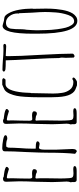

<svg xmlns="http://www.w3.org/2000/svg" viewBox="493 -1200 725 1752"><g transform="rotate(-90 856.0 -323.5)"><path d="M71 -8V-21Q72 -26 72 -33L68 -37Q76 -58 76 -78Q76 -101 73 -144L71 -210Q71 -260 74 -360Q78 -449 78 -511L76 -571Q74 -598 74 -631Q74 -646 81 -652.5Q88 -659 103 -659Q113 -659 119 -653Q121 -652 148 -649Q173 -646 191 -640Q210 -634 210 -625Q210 -615 191 -605Q134 -624 110 -624L105 -618Q106 -609 106 -575Q106 -532 104 -498Q103 -463 103 -420Q103 -392 117 -392L133 -393Q141 -394 150 -394Q189 -394 189 -376Q189 -365 184 -357.5Q179 -350 169 -350Q154 -350 146 -358L114 -363H109L104 -358V-355Q106 -338 106 -276Q106 -237 105 -205L104 -134Q104 -95 107 -54Q108 -31 117 -23.5Q126 -16 150 -16L168 -17Q177 -18 188 -18Q217 -18 217 -5Q217 13 173 13H91Q73 13 71 -8Z M329 -1Q339 -92 339 -244Q339 -311 345 -446Q352 -571 352 -647Q352 -656 360.5 -661Q369 -666 380 -666Q415 -666 457 -658Q499 -650 499 -637Q499 -620 464 -620Q442 -630 408 -630L396 -629Q393 -628 391.5 -626Q390 -624 389 -620Q387 -612 385 -609Q385 -564 381 -503Q376 -444 376 -398V-363Q376 -359 392 -360Q443 -360 443 -344Q443 -336 435.5 -330.5Q428 -325 419 -325Q413 -325 402 -328Q392 -331 385 -331Q367 -331 367 -282V-169Q367 -145 370 -98Q373 -50 373 -26Q373 14 349 14Z M599 -8V-21Q600 -26 600 -33L596 -37Q604 -58 604 -78Q604 -101 601 -144L599 -210Q599 -260 602 -360Q606 -449 606 -511L604 -571Q602 -598 602 -631Q602 -646 609 -652.5Q616 -659 631 -659Q641 -659 647 -653Q649 -652 676 -649Q701 -646 719 -640Q738 -634 738 -625Q738 -615 719 -605Q662 -624 638 -624L633 -618Q634 -609 634 -575Q634 -532 632 -498Q631 -463 631 -420Q631 -392 645 -392L661 -393Q669 -394 678 -394Q717 -394 717 -376Q717 -365 712 -357.5Q707 -350 697 -350Q682 -350 674 -358L642 -363H637L632 -358V-355Q634 -338 634 -276Q634 -237 633 -205L632 -134Q632 -95 635 -54Q636 -31 645 -23.5Q654 -16 678 -16L696 -17Q705 -18 716 -18Q745 -18 745 -5Q745 13 701 13H619Q601 13 599 -8Z M930 7Q911 1 897.5 -10Q884 -21 872 -43Q851 -83 847 -158Q845 -192 845 -218V-332Q845 -397 849 -458Q852 -503 858 -534Q864 -565 877 -596Q891 -628 908 -641Q915 -647 935 -655Q948 -660 960 -666H1000H1003Q1004 -665 1006 -665L1011 -664L1015 -661Q1018 -658 1018 -657Q1019 -655 1019 -651L1006 -636H964Q945 -636 929.5 -617.5Q914 -599 906 -571Q898 -546 893 -512Q888 -478 887 -453Q885 -421 885 -409L883 -404Q883 -348 881 -303L879 -202Q879 -158 885 -121Q890 -81 914 -49Q937 -17 985 -17Q1000 -17 1010 -26Q1025 -26 1025 -15Q1025 -8 1012.5 1.5Q1000 11 987 16H954Z M1207 -14 1206 -51Q1205 -67 1205 -87Q1205 -97 1206 -104L1207 -122Q1207 -132 1203 -146Q1203 -213 1193 -395Q1183 -571 1182 -634Q1120 -634 1099 -637Q1079 -642 1079 -653Q1084 -664 1098 -664Q1128 -664 1185 -660Q1237 -655 1272 -655H1293L1314 -656Q1332 -656 1332 -643Q1332 -637 1325.5 -633.5Q1319 -630 1310 -630Q1290 -630 1268 -632L1225 -634Q1221 -634 1221 -631Q1220 -628 1220 -612Q1220 -515 1232 -318Q1243 -114 1243 -25Q1243 -18 1234.5 -12Q1226 -6 1218 -6Z M1425 -349V-384Q1425 -663 1497 -663Q1502 -663 1511 -660Q1543 -649 1574 -646Q1593 -642 1612 -607Q1633 -571 1643.5 -512Q1654 -453 1654 -391L1652 -386Q1652 -353 1653 -327L1654 -267Q1654 -216 1650 -175Q1644 -113 1630 -68Q1621 -41 1609.5 -23Q1598 -5 1581 7Q1565 19 1542 19Q1425 19 1425 -349ZM1596 -65Q1615 -121 1619 -179Q1623 -239 1623 -275Q1623 -315 1617 -393Q1612 -480 1612 -511L1608 -519L1610 -524Q1610 -568 1585.5 -600Q1561 -632 1526 -632Q1480 -632 1471 -588Q1469 -573 1467 -545Q1467 -471 1461 -444Q1461 -429 1458 -397L1456 -350Q1456 -328 1457 -311L1458 -271Q1458 -224 1466 -163Q1472 -118 1480 -87Q1488 -56 1503 -34Q1518 -10 1538 -10Q1577 -10 1596 -65Z"/></g></svg>

Font: Amatic SC
Style: Regular
Weight: 400
Designer: Multiple Designers
Foundry: Vernon Adams
Version: Version 2.505